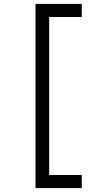

<svg xmlns="http://www.w3.org/2000/svg" viewBox="-20 -808 464 984"><path d="M162 -788H232V156H162ZM193 -788H399V-721H193ZM193 89H399V156H193Z"/></svg>

Font: 42dot Sans
Style: Regular
Weight: 400
Designer: 42dot
Version: Version 1.000